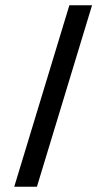

<svg xmlns="http://www.w3.org/2000/svg" viewBox="-20 -708 390 728"><path d="M329 -688 120 0H34L243 -688Z"/></svg>

Font: Zilla Slab Medium
Style: Regular
Weight: 500
Designer: Typotheque.com
Foundry: Typotheque type foundry
Version: Version 1.1; 2017